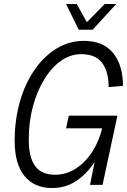

<svg xmlns="http://www.w3.org/2000/svg" viewBox="-20 -932 640 968"><path d="M243 16Q153 16 103.5 -44.5Q54 -105 54 -222Q54 -327 80 -418.5Q106 -510 153.5 -579Q201 -648 264.5 -687Q328 -726 403 -726Q500 -726 550 -665Q600 -604 600 -499L528 -493Q527 -573 494 -616Q461 -659 389 -659Q335 -659 287 -625Q239 -591 202.5 -531Q166 -471 145.5 -393.5Q125 -316 125 -229Q125 -139 157 -95Q189 -51 258 -51Q313 -51 360.5 -81Q408 -111 443 -163.5Q478 -216 495 -285H313L327 -349H572L497 0H434L457 -116Q419 -56 365 -20Q311 16 243 16ZM566 -912 447 -782H377L313 -912H367L418 -820L508 -912Z"/></svg>

Font: Geist Mono Light
Style: Italic
Weight: 300
Italic angle: -12°
Monospace: yes
Designer: Basement.studio, Andrés Briganti, Mateo Zaragoza
Foundry: Basement.studio, Vercel, Andrés Briganti, Guido Ferreyra, Mateo Zaragoza
Version: Version 1.500; ttfautohint (v1.8.4.7-5d5b)